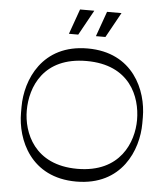

<svg xmlns="http://www.w3.org/2000/svg" viewBox="-59 -953 877 1006"><g transform="rotate(5 379.0 -450.0)"><path d="M321 -900 274 -768H323L396 -900ZM463 -900 416 -768H466L539 -900ZM698 -366C698 -506 619 -700 379 -700C139 -700 60 -506 60 -366V-334C60 -194 139 0 379 0C619 0 698 -194 698 -334ZM379 -67C152 -67 89 -234 89 -349C89 -472 152 -634 379 -634C606 -634 669 -472 669 -349C669 -234 606 -67 379 -67Z"/></g></svg>

Font: Space Cowgirl Light
Style: Regular
Weight: 300
Designer: Valery Marier
Foundry: Valery Marier
Version: Version 1.000;hotconv 1.0.109;makeotfexe 2.5.65596